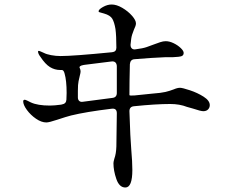

<svg xmlns="http://www.w3.org/2000/svg" viewBox="-20 -794 1040 853"><path d="M912 -327Q912 -316 904.5 -308Q897 -300 883 -300Q872 -300 836 -312L811 -319Q778 -332 736 -332Q672 -332 575 -322Q555 -320 555 -300Q559 -175 563 -132Q568 -74 568 -39Q568 39 537 39Q510 39 497 1.5Q484 -36 484 -69Q484 -75 488 -89Q496 -111 497 -143L499 -291Q499 -314 476 -311Q361 -297 296 -281Q276 -276 234 -262Q198 -250 186 -250Q164 -250 140 -266.5Q116 -283 99.5 -305.5Q83 -328 83 -344Q83 -348 85.5 -349.5Q88 -351 89 -351Q93 -351 102 -346.5Q111 -342 117 -339Q147 -325 202 -325Q221 -325 251 -329L255 -330Q274 -333 275 -351Q276 -361 276 -381Q276 -436 267 -467Q263 -483 255 -483H248Q223 -483 202 -496Q181 -509 160 -541Q149 -555 149 -565Q149 -568 152 -568Q155 -568 162.5 -564.5Q170 -561 175 -559Q186 -553 207 -549Q228 -545 249 -545Q306 -545 478 -562Q497 -564 497 -582Q497 -635 493 -665Q488 -695 479 -710.5Q470 -726 442 -734Q435 -736 429.5 -737.5Q424 -739 421 -740Q418 -741 418 -744Q418 -752 437.5 -763Q457 -774 476 -774Q498 -774 523.5 -759Q549 -744 566.5 -724Q584 -704 584 -690Q584 -680 575 -662Q565 -638 563 -622L560 -596V-594Q560 -584 566 -578.5Q572 -573 583 -575Q615 -579 632 -585L662 -596Q678 -602 691.5 -606.5Q705 -611 716 -611Q733 -611 751.5 -602Q770 -593 783 -580.5Q796 -568 796 -559Q796 -548 786.5 -544.5Q777 -541 749 -540H717Q646 -537 578 -531Q559 -530 557 -509Q555 -427 555 -372Q555 -368 578 -370L656 -378Q696 -381 715 -385.5Q734 -390 752 -397Q768 -404 780 -404Q790 -404 823.5 -393Q857 -382 884.5 -364.5Q912 -347 912 -327ZM349 -342 479 -359Q499 -361 499 -381V-413V-501Q497 -523 476 -521L356 -506L350 -505Q328 -501 335 -490Q338 -484 338 -476Q338 -471 334.5 -457.5Q331 -444 329 -433Q326 -420 326 -390V-361Q326 -351 332 -345.5Q338 -340 349 -342Z"/></svg>

Font: Shippori Mincho B1 Medium
Style: Regular
Weight: 500
Designer: FONTDASU
Foundry: FONTDASU / Google Inc. / but / Adobe
Version: Version 3.110; ttfautohint (v1.8.3)